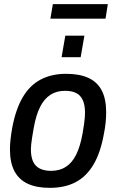

<svg xmlns="http://www.w3.org/2000/svg" viewBox="-20 -894 561 926"><path d="M220 12Q157 12 114.5 -7.5Q72 -27 50 -68Q28 -109 28 -173Q28 -197 31 -223.5Q34 -250 39 -278Q56 -368 90 -425.5Q124 -483 176.5 -510.5Q229 -538 299 -538Q363 -538 406 -518.5Q449 -499 470.5 -458Q492 -417 492 -353Q492 -329 489.5 -303Q487 -277 481 -248Q465 -158 431 -100.5Q397 -43 345 -15.5Q293 12 220 12ZM226 -70Q268 -70 298 -89.5Q328 -109 347.5 -148.5Q367 -188 378 -249Q383 -277 385.5 -295.5Q388 -314 389 -327.5Q390 -341 390 -351Q390 -387 379.5 -410.5Q369 -434 348 -445Q327 -456 294 -456Q252 -456 222.5 -436.5Q193 -417 173.5 -378.5Q154 -340 143 -279Q138 -251 135 -231.5Q132 -212 130.5 -198.5Q129 -185 129 -174Q129 -138 139.5 -115Q150 -92 172 -81Q194 -70 226 -70ZM277 -618 295 -722H387L369 -618ZM223 -804 235 -874H500L489 -804Z"/></svg>

Font: Archivo SemiCondensed Medium
Style: Italic
Weight: 500
Width: 4
Italic angle: -10°
Designer: Hector Gatti
Foundry: Omnibus-Type
Version: Version 2.001